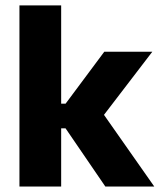

<svg xmlns="http://www.w3.org/2000/svg" viewBox="-20 -680 583 700"><path d="M542.4 0H364L219 -212.1H179.2V-302.1H219.2L360.2 -491.4H535.3L348.4 -247.3V-276.5ZM203 0H50.9V-660.3H203Z"/></svg>

Font: Anek Malayalam Medium
Style: Regular
Weight: 500
Designer: Maithili Shingre (Malayalam) & Yesha Goshar (Latin)
Foundry: Ek Type
Version: Version 1.003